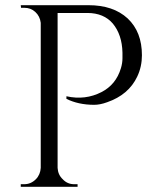

<svg xmlns="http://www.w3.org/2000/svg" viewBox="-20 -720 617 740"><path d="M527 -507C527 -567 509 -614 472 -649C435 -683 385 -700 321 -700C321 -700 60 -700 60 -700C60 -700 61 -690 61 -690C61 -690 73 -690 73 -690C73 -690 73 -690 73 -690C90 -690 104 -685 116 -674C128 -663 135 -649 137 -632C137 -632 137 -73 137 -73C137 -73 137 -73 137 -73C136 -56 130 -41 118 -29C105 -16 90 -10 73 -10C73 -10 60 -10 60 -10C60 -10 60 0 60 0C60 0 279 0 279 0C279 0 279 -10 279 -10C279 -10 266 -10 266 -10C266 -10 266 -10 266 -10C249 -10 234 -16 222 -29C209 -41 203 -56 202 -73C202 -73 202 -670 202 -670C202 -670 317 -670 317 -670C317 -670 317 -670 317 -670C359 -670 392 -656 415 -629C438 -601 451 -564 452 -517C452 -517 452 -517 452 -517C452 -514 452 -507 452 -495C452 -483 450 -470 446 -457C446 -457 446 -457 446 -457C433 -414 408 -384 371 -365C371 -365 371 -365 371 -365C330 -344 285 -338 236 -349C236 -349 236 -339 236 -339C236 -339 236 -339 236 -339C266 -324 302 -316 343 -316C343 -316 343 -316 343 -316C357 -316 374 -319 393 -326C393 -326 393 -326 393 -326C448 -345 487 -378 509 -425C509 -425 509 -425 509 -425C521 -450 527 -478 527 -507C527 -507 527 -507 527 -507Z"/></svg>

Font: Cinzel Utterance
Style: Regular
Weight: 500
Designer: Natanael Gama
Foundry: ""
Version: ""